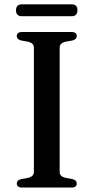

<svg xmlns="http://www.w3.org/2000/svg" viewBox="-20 -844 421 864"><path d="M248.5 -71Q248.5 -60 255 -53.5Q261.5 -47 273.5 -44L306.5 -38Q325.5 -33 325.5 -18Q325.5 -10 319.8 -5Q314 0 301 0H80Q67.5 0 61.5 -5Q55.5 -10 55.5 -18Q55.5 -33 74.5 -38L107.5 -44Q119.5 -47 126 -53.5Q132.5 -60 132.5 -71V-629Q132.5 -640 126 -646.5Q119.5 -653 107.5 -656L74.5 -662Q55.5 -667 55.5 -682Q55.5 -690.5 61.5 -695.2Q67.5 -700 80 -700H301Q314 -700 319.8 -695.2Q325.5 -690.5 325.5 -682Q325.5 -667 306.5 -662L273.5 -656Q261.5 -653 255 -646.5Q248.5 -640 248.5 -629ZM52 -797.5Q52 -811 58.8 -817.8Q65.5 -824.5 77.5 -824.5H303Q315.5 -824.5 322 -818Q328.5 -811.5 328.5 -798Q328.5 -784.5 322 -777.8Q315.5 -771 303 -771H77.5Q65.5 -771 58.8 -777.8Q52 -784.5 52 -797.5Z"/></svg>

Font: Fraunces Wonky
Style: Regular
Weight: 400
Version: Version 1.000;[b76b70a41]